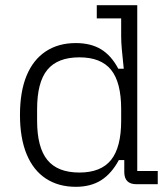

<svg xmlns="http://www.w3.org/2000/svg" viewBox="-20 -710 646 740"><path d="M272 10Q205 10 156.5 -22Q108 -54 82.5 -116Q57 -178 57 -267Q57 -357 82.5 -418.5Q108 -480 156.5 -512Q205 -544 272 -544Q330 -544 369.5 -520Q409 -496 436 -445H457Q452 -492 449.5 -520Q447 -548 447 -571V-639H353V-690H509V-51H588V0H506Q459 0 459 -47V-93H438Q410 -41 370 -15.5Q330 10 272 10ZM286 -45Q369 -45 408 -93.5Q447 -142 447 -245V-289Q447 -393 408 -441Q369 -489 286 -489Q202 -489 162.5 -441Q123 -393 123 -289V-245Q123 -142 162.5 -93.5Q202 -45 286 -45Z"/></svg>

Font: Mozilla Headline ExtraLight
Style: Regular
Weight: 200
Designer: Studio DRAMA
Foundry: Studio DRAMA
Version: Version 1.000